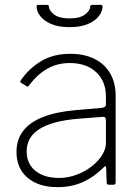

<svg xmlns="http://www.w3.org/2000/svg" viewBox="-20 -762 578 792"><path d="M408 -72Q367 -31 320.5 -10.5Q274 10 218 10Q139 10 93.5 -29Q48 -68 48 -135Q48 -186 75.5 -222Q103 -258 158 -279.5Q213 -301 295 -308L400 -317Q408 -318 412.5 -321.5Q417 -325 417 -332V-363Q417 -427 376.5 -464.5Q336 -502 268 -502Q216 -502 175 -478.5Q134 -455 100 -410Q97 -406 95 -405Q93 -404 90 -406L66 -421Q64 -423 63.5 -425Q63 -427 66 -431Q98 -478 148.5 -509Q199 -540 270 -540Q327 -540 369 -519.5Q411 -499 434 -460Q457 -421 457 -367V-10Q457 -4 454.5 -2Q452 0 447 0H429Q425 0 422.5 -2Q420 -4 420 -9L418 -70Q416 -82 408 -72ZM417 -266Q417 -282 403 -280L314 -273Q255 -269 212.5 -258Q170 -247 143 -230Q116 -213 103 -190Q90 -167 90 -138Q90 -86 126.5 -57Q163 -28 224 -28Q261 -28 296.5 -41.5Q332 -55 360 -77Q388 -100 402.5 -124.5Q417 -149 417 -171V-266ZM267 -650Q220 -650 190 -663.5Q160 -677 145.5 -696.5Q131 -716 131 -734Q131 -738 132.5 -740Q134 -742 136 -742H171Q176 -742 179 -740.5Q182 -739 182 -735Q182 -718 203.5 -702Q225 -686 267 -686ZM267 -650V-686Q309 -686 330.5 -702Q352 -718 352 -735Q352 -739 355 -740.5Q358 -742 363 -742H398Q400 -742 401.5 -740Q403 -738 403 -734Q403 -716 388.5 -696.5Q374 -677 344 -663.5Q314 -650 267 -650Z"/></svg>

Font: Libre Franklin Thin
Style: Regular
Weight: 100
Designer: Pablo Impallari, Rodrigo Fuenzalida, Nhung Nguyen
Foundry: Impallari Type
Version: Version 3.000